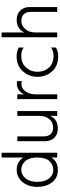

<svg xmlns="http://www.w3.org/2000/svg" viewBox="820 -1567 759 2439"><g transform="rotate(-90 1199.5 -347.5)"><path d="M479 0H418V-74Q365 8 262 8Q159 8 102 -66.5Q45 -141 45 -253.5Q45 -366 106 -440.5Q167 -515 264.5 -515Q362 -515 418 -431V-707H479ZM418 -256Q418 -312 402.5 -353.5Q387 -395 362 -416Q316 -457 265 -457Q197 -457 153 -402.5Q109 -348 109 -254Q109 -160 151.5 -105Q194 -50 259 -50Q324 -50 371 -97.5Q418 -145 418 -256Z M1008 0H947V-91Q907 7 786 7Q712 7 668.5 -37.5Q625 -82 625 -155V-507H686V-172Q686 -114 716.5 -83Q747 -52 797 -52Q864 -52 905.5 -100Q947 -148 947 -225V-507H1008Z M1221 0H1160V-507H1221V-421Q1263 -513 1363 -513Q1370 -513 1388 -511V-449Q1368 -455 1348 -455Q1294 -455 1257.5 -401.5Q1221 -348 1221 -283Z M1704 12Q1581 12 1512 -65.5Q1443 -143 1443 -250.5Q1443 -358 1513.5 -437Q1584 -516 1704 -516Q1766 -516 1815 -489V-427Q1770 -457 1710 -457Q1617 -457 1562 -396.5Q1507 -336 1507 -250.5Q1507 -165 1560 -106Q1613 -47 1711 -47Q1772 -47 1815 -79V-17Q1772 12 1704 12Z M2329 0H2268V-335Q2268 -394 2238 -425Q2208 -456 2152.5 -456Q2097 -456 2052 -408.5Q2007 -361 2007 -280V0H1946V-707H2007V-420Q2053 -515 2168 -515Q2241 -515 2285 -470Q2329 -425 2329 -354Z"/></g></svg>

Font: Hind Colombo Light
Style: Regular
Weight: 300
Designer: Jyotish Sonowal, Aditi Pimprikar
Foundry: Indian Type Foundry
Version: Version 1.000;PS 1.0;hotconv 1.0.86;makeotf.lib2.5.63406; tt